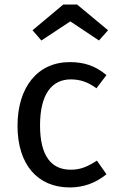

<svg xmlns="http://www.w3.org/2000/svg" viewBox="-20 -812 517 844"><path d="M57 -259C57 -89 145 12 287 12C348 12 401 -8 448 -46L406 -106C366 -80 335 -66 291 -66C208 -66 156 -123 156 -261C156 -398 208 -463 291 -463C335 -463 368 -450 404 -424L448 -482C399 -523 349 -539 287 -539C144 -539 57 -427 57 -259ZM123 -679 162 -634 289 -718 415 -634 455 -679 319 -792H258Z"/></svg>

Font: FiraGO Unicode
Style: Regular
Weight: 400
Designer: bBox Type
Foundry: bBox Type GmbH
Version: Version 1.001;PS 001.001;hotconv 1.0.88;makeotf.lib2.5.64775